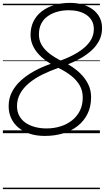

<svg xmlns="http://www.w3.org/2000/svg" viewBox="-20 -924 728 1332"><path d="M291 19Q233 19 187 4Q141 -11 108 -38.5Q75 -66 57.5 -104Q40 -142 40 -188Q40 -241 62.5 -285Q85 -329 125 -365.5Q165 -402 218 -431Q271 -460 332 -481Q283 -511 252.5 -543Q222 -575 207 -610Q192 -645 192 -681Q192 -735 212.5 -776Q233 -817 270 -845.5Q307 -874 356.5 -889Q406 -904 466 -904Q512 -904 552.5 -892.5Q593 -881 623.5 -858.5Q654 -836 671 -803.5Q688 -771 688 -729Q688 -683 669.5 -645.5Q651 -608 618 -577Q585 -546 542.5 -521.5Q500 -497 452 -478Q499 -451 535 -416.5Q571 -382 591.5 -340.5Q612 -299 612 -250Q612 -185 587.5 -135Q563 -85 519.5 -50.5Q476 -16 417.5 1.5Q359 19 291 19ZM303 -33Q355 -33 400.5 -47.5Q446 -62 480.5 -89.5Q515 -117 534.5 -156.5Q554 -196 554 -247Q554 -294 533.5 -330.5Q513 -367 475.5 -397Q438 -427 385 -453Q325 -432 273.5 -406.5Q222 -381 182.5 -348.5Q143 -316 120.5 -276Q98 -236 98 -188Q98 -151 113 -122Q128 -93 155.5 -73.5Q183 -54 220.5 -43.5Q258 -33 303 -33ZM400 -504Q467 -528 519 -560Q571 -592 601 -632Q631 -672 631 -721Q631 -755 617.5 -779.5Q604 -804 580 -820.5Q556 -837 524.5 -845Q493 -853 457 -853Q415 -853 377.5 -842.5Q340 -832 311 -811.5Q282 -791 266 -759.5Q250 -728 250 -685Q250 -645 269 -612.5Q288 -580 322 -553.5Q356 -527 400 -504ZM0 378H673V388H0ZM0 -20H673V0H0ZM0 -505H673V-500H0ZM0 -898H673V-888H0Z"/></svg>

Font: Playwrite DE SAS Guides
Style: Regular
Weight: 400
Designer: Veronika Burian, José Scaglione
Foundry: TypeTogether
Version: Version 1.003